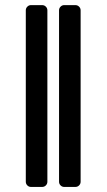

<svg xmlns="http://www.w3.org/2000/svg" viewBox="-20 -739 422 759"><path d="M82 -20.6V-698.2Q82 -706.7 88.1 -712.7Q94.1 -718.8 102.6 -718.8H146.3Q155.2 -718.8 161.2 -712.7Q167.3 -706.7 167.3 -698.2V-20.6Q167.3 -12.1 161.2 -6Q155.2 0 146.3 0H102.6Q94.1 0 88.1 -6Q82 -12.1 82 -20.6ZM213.4 -20.6V-698.2Q213.4 -706.7 219.5 -712.7Q225.5 -718.8 234 -718.8H277.7Q286.6 -718.8 292.6 -712.7Q298.7 -706.7 298.7 -698.2V-20.6Q298.7 -12.1 292.6 -6Q286.6 0 277.7 0H234Q225.5 0 219.5 -6Q213.4 -12.1 213.4 -20.6Z"/></svg>

Font: DeltaSans SemiBold
Style: Regular
Weight: 600
Designer: Rasmus Andersson
Foundry: rsms
Version: Version 3.012